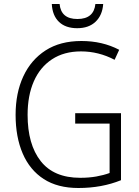

<svg xmlns="http://www.w3.org/2000/svg" viewBox="-20 -930 694 960"><path d="M356 -364H585V-29Q489 10 372 10Q268 10 198.5 -35Q129 -80 93.5 -162.5Q58 -245 58 -356Q58 -465 96.5 -548Q135 -631 208 -678Q281 -725 387 -725Q492 -725 576 -681L553 -631Q473 -673 385 -673Q300 -673 240 -633.5Q180 -594 149 -523Q118 -452 118 -356Q118 -208 183.5 -124.5Q249 -41 381 -41Q425 -41 461.5 -47.5Q498 -54 528 -65V-312H356ZM496 -910Q492 -854 458 -821.5Q424 -789 366 -789Q308 -789 275 -820.5Q242 -852 239 -910H278Q285 -835 367 -835Q449 -835 457 -910Z"/></svg>

Font: Noto Sans Kannada SemiCondensed Light
Style: Regular
Weight: 300
Width: 4
Designer: Jelle Bosma - Monotype Design Team
Foundry: Monotype Imaging Inc.
Version: Version 2.005; ttfautohint (v1.8.4.7-5d5b)